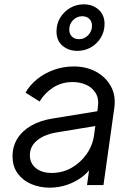

<svg xmlns="http://www.w3.org/2000/svg" viewBox="-20 -855 613 887"><path d="M209 12Q165 12 126 -4Q87 -20 62.5 -52.5Q38 -85 38 -134Q38 -179 60.5 -215Q83 -251 125 -275Q167 -299 226 -308L441 -343L434 -275L240 -243Q183 -233 150.5 -205.5Q118 -178 118 -138Q118 -101 145.5 -78.5Q173 -56 219 -56Q269 -56 311 -80Q353 -104 381 -144.5Q409 -185 415 -234L432 -359Q438 -399 422 -425Q406 -451 377.5 -463.5Q349 -476 316 -476Q265 -476 225.5 -450.5Q186 -425 163 -386L98 -427Q117 -461 150.5 -488.5Q184 -516 228 -532Q272 -548 321 -548Q379 -548 424 -523.5Q469 -499 492.5 -456Q516 -413 508 -356L458 0H382L397 -107L410 -94Q392 -63 361 -39Q330 -15 291 -1.5Q252 12 209 12ZM337 -620Q297 -620 269 -643.5Q241 -667 241 -710Q241 -745 258 -773Q275 -801 303.5 -818Q332 -835 367 -835Q408 -835 435.5 -810.5Q463 -786 463 -744Q463 -710 446 -681.5Q429 -653 400.5 -636.5Q372 -620 337 -620ZM345 -674Q370 -674 387.5 -692.5Q405 -711 405 -736Q405 -756 392.5 -768Q380 -780 360 -780Q335 -780 317.5 -762Q300 -744 300 -718Q300 -698 312.5 -686Q325 -674 345 -674Z"/></svg>

Font: Plus Jakarta Sans
Style: Italic
Weight: 400
Italic angle: -8°
Designer: Gumpita Rahayu
Foundry: Tokotype
Version: Version 2.006